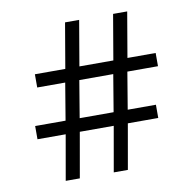

<svg xmlns="http://www.w3.org/2000/svg" viewBox="-78 -778 870 858"><g transform="rotate(-10 356.5 -349.0)"><path d="M406 -205H252L216 0H152L188 -205H60V-265H198L226 -433H99V-493H237L272 -698H336L301 -493H455L490 -698H554L519 -493H647V-433H508L480 -265H608V-205H470L434 0H370ZM416 -265 444 -433H290L262 -265Z"/></g></svg>

Font: IBM Plex Sans Hebrew
Style: Regular
Weight: 400
Designer: Mike Abbink, Paul van der Laan, Pieter van Rosmalen, Yanek Iontef
Foundry: Bold Monday
Version: Version 1.2